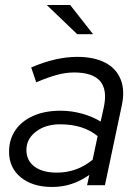

<svg xmlns="http://www.w3.org/2000/svg" viewBox="-20 -736 546 763"><path d="M187 7Q110 7 63 -31Q16 -69 16 -133Q16 -182 41 -218.5Q66 -255 112 -275.5Q158 -296 220 -296Q264 -296 305.5 -284.5Q347 -273 380 -253L393 -312Q407 -380 377.5 -414Q348 -448 274 -448Q242 -448 206.5 -438.5Q171 -429 124 -409L104 -468Q156 -490 201 -500Q246 -510 286 -510Q354 -510 398 -487Q442 -464 459.5 -420.5Q477 -377 464 -317L397 0H326L335 -41Q301 -17 264.5 -5Q228 7 187 7ZM206 -50Q245 -50 280.5 -62.5Q316 -75 348 -101L368 -195Q311 -242 219 -242Q161 -242 123 -213Q85 -184 85 -140Q85 -98 117 -74Q149 -50 206 -50ZM287 -600 166 -716H259L350 -600Z"/></svg>

Font: Red Hat Display VF
Style: Italic
Weight: 300
Italic angle: -12°
Designer: Pentagram, MCKL
Foundry: Pentagram, MCKL
Version: Version 1.023